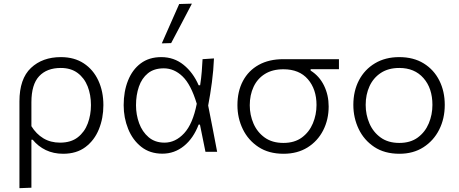

<svg xmlns="http://www.w3.org/2000/svg" viewBox="-20 -812 2453 1027"><path d="M84 194.5V-269.5Q84 -390.5 145.5 -448.5Q207 -506.5 305.5 -506.5Q377.5 -506.5 428.2 -473Q479 -439.5 506 -381.2Q533 -323 533 -249.5Q533 -180 509 -120.8Q485 -61.5 437.2 -25.5Q389.5 10.5 317.5 10.5Q266.5 10.5 225.2 -9.2Q184 -29 155 -64.5H148V192ZM301 -49Q359.5 -49 396 -77.5Q432.5 -106 449.5 -151.8Q466.5 -197.5 466.5 -250Q466.5 -305 448.8 -350Q431 -395 395 -421.8Q359 -448.5 305 -448.5Q230.5 -448.5 189.2 -404.2Q148 -360 148 -265V-137Q173.5 -95.5 212 -72.2Q250.5 -49 301 -49Z M848.5 10Q782 10 735.8 -26.5Q689.5 -63 665.5 -122.5Q641.5 -182 641.5 -249.5Q641.5 -323 664.8 -381.2Q688 -439.5 732.8 -473Q777.5 -506.5 842.5 -506.5Q911 -506.5 962 -465.2Q1013 -424 1042.5 -356H1050.5Q1056.5 -394 1059.2 -429Q1062 -464 1063.5 -495.5L1124.5 -499.5Q1122 -437 1113.5 -372.2Q1105 -307.5 1093.5 -247.5Q1106 -185.5 1117.8 -123.8Q1129.5 -62 1141.5 0H1079Q1071.5 -36.5 1064.2 -73Q1057 -109.5 1049.5 -145.5H1042.5Q1014.5 -72 963.8 -31Q913 10 848.5 10ZM860 -49Q918.5 -49 965 -99.2Q1011.5 -149.5 1032.5 -257Q1001.5 -360 956.5 -403.2Q911.5 -446.5 856 -446.5Q804 -446.5 771.2 -420Q738.5 -393.5 723 -348.5Q707.5 -303.5 707.5 -249Q707.5 -198.5 724.2 -152.8Q741 -107 775 -78Q809 -49 860 -49ZM845.5 -580Q869 -633 892.2 -685.8Q915.5 -738.5 938.5 -790.5L1006.5 -792.5Q978.5 -739 951 -686.5Q923.5 -634 895.5 -581.5Z M1496.5 10.5Q1417.5 10.5 1362.5 -25.8Q1307.5 -62 1278.8 -121.2Q1250 -180.5 1250 -249.5Q1250 -323.5 1279.5 -379Q1309 -434.5 1364 -465Q1419 -495.5 1495.5 -495.5H1793V-442H1641.5V-434.5Q1688.5 -405 1713.2 -354.2Q1738 -303.5 1738 -242.5Q1738 -172 1708.5 -114.5Q1679 -57 1624.8 -23.2Q1570.5 10.5 1496.5 10.5ZM1496 -47.5Q1555.5 -47.5 1594.8 -76.5Q1634 -105.5 1653.5 -152Q1673 -198.5 1673 -250.5Q1673 -334.5 1627 -388Q1581 -441.5 1496 -441.5Q1437.5 -441.5 1397.2 -416.5Q1357 -391.5 1336.5 -347.8Q1316 -304 1316 -249Q1316 -197 1336 -151Q1356 -105 1396 -76.2Q1436 -47.5 1496 -47.5Z M2116.5 10.5Q2037 10.5 1982 -26Q1927 -62.5 1898.5 -122.2Q1870 -182 1870 -251Q1870 -325 1900.2 -382.8Q1930.5 -440.5 1985.8 -473.5Q2041 -506.5 2115.5 -506.5Q2192 -506.5 2246.5 -472.8Q2301 -439 2330 -381.2Q2359 -323.5 2359 -251Q2359 -177.5 2329.2 -118.5Q2299.5 -59.5 2245 -24.5Q2190.5 10.5 2116.5 10.5ZM2116 -47.5Q2175.5 -47.5 2214.8 -76.5Q2254 -105.5 2273.5 -152Q2293 -198.5 2293 -251Q2293 -340 2245.2 -394.2Q2197.5 -448.5 2116 -448.5Q2057.5 -448.5 2017.2 -422Q1977 -395.5 1956.5 -350.8Q1936 -306 1936 -251Q1936 -198.5 1956 -152Q1976 -105.5 2016 -76.5Q2056 -47.5 2116 -47.5Z"/></svg>

Font: Commissioner Light
Style: Regular
Weight: 300
Designer: Kostas Bartsokas
Foundry: Kostas Bartsokas
Version: Version 1.000; ttfautohint (v1.8.3)